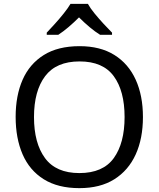

<svg xmlns="http://www.w3.org/2000/svg" viewBox="-20 -964 821 994"><path d="M720 -358Q720 -247 682.5 -164.5Q645 -82 572 -36Q499 10 391 10Q280 10 206.5 -36Q133 -82 97 -165Q61 -248 61 -359Q61 -469 97 -551Q133 -633 206.5 -679Q280 -725 392 -725Q499 -725 572 -679.5Q645 -634 682.5 -551.5Q720 -469 720 -358ZM156 -358Q156 -223 213 -145.5Q270 -68 391 -68Q513 -68 569 -145.5Q625 -223 625 -358Q625 -493 569 -569.5Q513 -646 392 -646Q271 -646 213.5 -569.5Q156 -493 156 -358ZM435 -944Q447 -922 469.5 -894.5Q492 -867 516.5 -840.5Q541 -814 560 -795V-784H498Q472 -800 444 -823.5Q416 -847 389 -874Q362 -847 335 -824Q308 -801 282 -784H222V-795Q241 -815 264.5 -841Q288 -867 310 -894.5Q332 -922 345 -944Z"/></svg>

Font: Noto Sans Nushu
Style: Regular
Weight: 400
Designer: Lisa Huang
Foundry: Lisa Huang
Version: Version 1.003; ttfautohint (v1.8.4.7-5d5b)